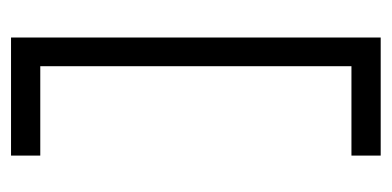

<svg xmlns="http://www.w3.org/2000/svg" viewBox="-201 -439 710 348"><g transform="rotate(-90 154.0 -265.0)"><path d="M46 17V70H260V-600H46V-547H208V17Z"/></g></svg>

Font: Charger Sport
Style: ExLitExt
Weight: 200
Designer: Jasper
Foundry: Cannot Into Space Fonts
Version: Version 1.1